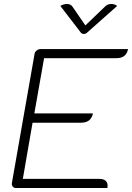

<svg xmlns="http://www.w3.org/2000/svg" viewBox="-20 -947 665 967"><path d="M154 -675Q155 -685 164.5 -692.5Q174 -700 185 -700H625Q616 -654 567 -654H202L153 -376H448Q439 -329 388 -329H144L95 -46H481Q501 -46 511.5 -37Q522 -28 522 -12Q522 -4 521 0H61Q50 0 44 -7.5Q38 -15 40 -26ZM510 -915Q522 -927 541 -927Q557 -927 570 -917L419 -783Q412 -776 402 -776Q392 -776 387 -783L284 -917Q300 -927 317 -927Q335 -927 344 -915L410 -819Z"/></svg>

Font: K2D Thin
Style: Italic
Weight: 100
Italic angle: -10°
Designer: Katatrad Aksorn Co.,Ltd.
Foundry: Cadson Demak Co.,Ltd.
Version: Version 1.000; ttfautohint (v1.6)